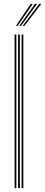

<svg xmlns="http://www.w3.org/2000/svg" viewBox="-20 -980 235 1000"><path d="M92.5 0V-800H101.5V0ZM56 0V-800H65.2V0ZM74.2 0V-800H83.5V0ZM63 -845 139.8 -959.8H151L71.8 -845ZM97.8 -845 184 -959.8H195.2L106.8 -845ZM80.2 -845 161.8 -959.8H173.2L89.2 -845Z"/></svg>

Font: Big Shoulders Inline Display Light
Style: Regular
Weight: 300
Designer: Patric King
Foundry: XO Type Co
Version: Version 1.000